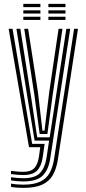

<svg xmlns="http://www.w3.org/2000/svg" viewBox="-20 -746 435 973"><path d="M98.2 206.2Q81 206.2 64.1 204.8Q47.2 203.2 35.8 200.8V184.5Q50.2 187.2 66.8 188.5Q83.2 189.8 98.2 189.8Q151.2 189.8 182.9 174.9Q214.5 160 230.9 131.4Q247.2 102.8 253.8 61.2L355.5 -600H375.2L273 64.2Q265.8 109.5 247.8 141.2Q229.8 173 194 189.6Q158.2 206.2 98.2 206.2ZM98.2 141Q86.5 141 71.2 139.9Q56 138.8 35.8 136.2V120Q57.5 122.8 72.2 123.8Q87 124.8 98.2 124.8Q136 124.8 153.8 106.1Q171.5 87.5 177.2 48.5L184 0H127L23.8 -600H43.5L143 -16.8H206.2L196.2 51.8Q189.8 96 168 118.5Q146.2 141 98.2 141ZM98.2 173.5Q85 173.5 68.5 172.2Q52 171 35.8 168.5V152.2Q54.5 154.8 70.2 156Q86 157.2 98.2 157.2Q157 157.2 182.2 131.2Q207.5 105.2 215.5 55L229 -33.5H155.5L121.5 -237.5L63.2 -600H83L138 -251.2L168.5 -50.2H231.8L316.2 -600H335.8L234.5 58Q225.5 115.8 195.5 144.6Q165.5 173.5 98.2 173.5ZM181 -67 154.2 -264.8 102.8 -600H122.5L172.5 -277.5L195 -83.8H205.5L229.5 -279.5L276.8 -600H296.5L246 -258.5L220.2 -67ZM225.2 -710V-726.5H311.8V-710ZM98.2 -645V-661.2H184.8V-645ZM98.2 -677.5V-693.8H184.8V-677.5ZM98.2 -710V-726.5H184.8V-710ZM225.2 -645V-661.2H311.8V-645ZM225.2 -677.5V-693.8H311.8V-677.5Z"/></svg>

Font: Big Shoulders Inline Text Thin SemiBold
Style: Regular
Weight: 600
Version: Version 2.002